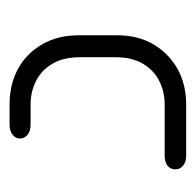

<svg xmlns="http://www.w3.org/2000/svg" viewBox="-24 -394 418 411"><g transform="rotate(-90 185.5 -189.0)"><path d="M167 0H57Q44 0 36 -6.5Q28 -13 28 -23Q28 -34 36 -40Q44 -46 57 -46H167Q194 -46 217 -57.5Q240 -69 254 -92.5Q268 -116 268 -151V-227Q268 -263 254 -286.5Q240 -310 217 -321.5Q194 -333 167 -333H124Q110 -333 102 -339.5Q94 -346 94 -356Q94 -365 102 -371.5Q110 -378 124 -378H167Q210 -378 243 -360Q276 -342 295.5 -308.5Q315 -275 315 -230V-148Q315 -103 295.5 -70Q276 -37 243 -18.5Q210 0 167 0Z"/></g></svg>

Font: Beiruti Light
Style: Regular
Weight: 300
Designer: Arlette Boutros
Foundry: Boutros
Version: Version 1.41